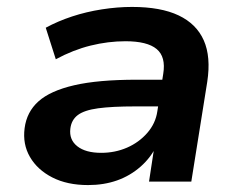

<svg xmlns="http://www.w3.org/2000/svg" viewBox="-20 -524 696 554"><path d="M234 10Q174 10 131 -12Q88 -34 66.5 -71Q45 -108 51 -154Q57 -201 91 -231.5Q125 -262 194 -278Q263 -294 375 -294H465L454 -217H371Q303 -217 263 -211.5Q223 -206 204.5 -192Q186 -178 183 -153Q179 -121 203 -102Q227 -83 272 -83Q312 -83 346.5 -98Q381 -113 405 -140.5Q429 -168 434 -203L451 -311Q459 -360 432 -382.5Q405 -405 342 -405Q292 -405 241.5 -392.5Q191 -380 141 -353L112 -444Q147 -463 188 -476.5Q229 -490 274 -497Q319 -504 361 -504Q444 -504 495.5 -479.5Q547 -455 568 -407.5Q589 -360 578 -288L532 0H410L426 -105L433 -106Q416 -70 386 -43.5Q356 -17 318 -3.5Q280 10 234 10Z"/></svg>

Font: Nunito Sans 10pt SemiExpanded
Style: Bold Italic
Weight: 700
Width: 6
Italic angle: -9°
Designer: Vernon Adams
Foundry: Vernon Adams
Version: Version 3.101;gftools[0.9.27]